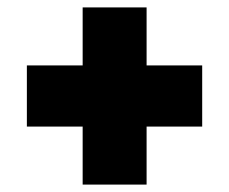

<svg xmlns="http://www.w3.org/2000/svg" viewBox="-20 -639 618 518"><path d="M203 -141V-297.5H52.5V-462.5H203V-619H375.5V-462.5H525.5V-297.5H375.5V-141Z"/></svg>

Font: Encode Sans SemiExpanded SemiExpanded Black
Style: Regular
Weight: 900
Width: 6
Designer: Multiple Designers
Foundry: Impallari Type
Version: Version 3.000; ttfautohint (v1.8.3) -l 8 -r 50 -G 200 -x 14 